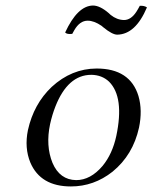

<svg xmlns="http://www.w3.org/2000/svg" viewBox="-20 -668 554 698"><path d="M430.7 -595.2Q456.1 -595.2 475.6 -625Q481.9 -634.8 488.3 -647Q504.4 -647.9 514.2 -641.1Q472.7 -543 406.2 -542Q388.2 -542 355.5 -568.8Q351.1 -572.3 349.1 -574.2Q321.8 -592.8 298.8 -592.8Q270 -592.8 250 -558.1Q246.6 -551.8 242.7 -544.9Q223.6 -542.5 216.8 -549.8Q261.7 -647 317.9 -647.9Q343.3 -647.9 375.5 -620.1Q380.4 -615.7 382.3 -613.8Q404.8 -595.7 430.7 -595.2ZM81.5 -194.8Q102.5 -290 168 -352.1Q240.2 -418.5 331.1 -418.9Q453.1 -418.9 483.4 -318.8Q498.5 -267.1 485.4 -204.1Q463.4 -104.5 389.2 -43.9Q321.3 9.8 237.8 9.8Q127.4 9.8 90.3 -77.1Q68.4 -130.4 81.5 -194.8ZM312 -396Q226.6 -396 181.2 -280.3Q169.4 -250 162.1 -216.8Q145.5 -138.2 170.9 -75.7Q197.3 -14.2 256.8 -13.2Q309.1 -13.2 353 -64.9Q388.7 -108.4 402.8 -173.8Q432.6 -314.9 376.5 -371.1Q350.6 -395.5 312 -396Z"/></svg>

Font: Linux Libertine Display Slanted O
Style: Slanted
Weight: 400
Designer: Philipp H. Poll
Foundry: Philipp H. Poll
Version: Version 5.0.9